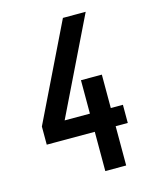

<svg xmlns="http://www.w3.org/2000/svg" viewBox="-111 -812 722 888"><g transform="rotate(-15 250.0 -367.5)"><path d="M282 0V-188H52V-275L276 -735H385L161 -275H282V-435H382V-275H440V-188H382V0Z"/></g></svg>

Font: Zed Sans Semibold
Style: Regular
Weight: 600
Designer: Belleve Invis
Foundry: Belleve Invis
Version: Version 1.0.0; ttfautohint (v1.8.4)